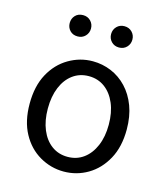

<svg xmlns="http://www.w3.org/2000/svg" viewBox="-115 -857 836 959"><g transform="rotate(15 303.0 -377.0)"><path d="M303 13Q237 13 179 -20.5Q121 -54 86.5 -117.5Q52 -181 52 -271Q52 -362 86.5 -425.5Q121 -489 179 -523Q237 -557 303 -557Q353 -557 398.5 -538Q444 -519 479 -482Q514 -445 534 -392Q554 -339 554 -271Q554 -181 519 -117.5Q484 -54 427 -20.5Q370 13 303 13ZM303 -63Q350 -63 385.5 -89Q421 -115 441 -162Q461 -209 461 -271Q461 -334 441 -381Q421 -428 385.5 -454Q350 -480 303 -480Q256 -480 220.5 -454Q185 -428 165.5 -381Q146 -334 146 -271Q146 -209 165.5 -162Q185 -115 220.5 -89Q256 -63 303 -63ZM196 -657Q171 -657 156 -673Q141 -689 141 -712Q141 -735 156 -751Q171 -767 196 -767Q220 -767 235.5 -751Q251 -735 251 -712Q251 -689 235.5 -673Q220 -657 196 -657ZM410 -657Q386 -657 370.5 -673Q355 -689 355 -712Q355 -735 370.5 -751Q386 -767 410 -767Q434 -767 449.5 -751Q465 -735 465 -712Q465 -689 449.5 -673Q434 -657 410 -657Z"/></g></svg>

Font: Noto Sans KR Thin
Style: Regular
Weight: 400
Version: Version 2.004-H2;hotconv 1.0.118;makeotfexe 2.5.65603